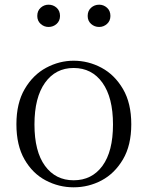

<svg xmlns="http://www.w3.org/2000/svg" viewBox="-20 -785 630 819"><path d="M294 14Q231 14 175 -15.5Q119 -45 84.5 -105Q50 -165 50 -255Q50 -345 85.5 -405.5Q121 -466 177 -496Q233 -526 294 -526Q357 -526 413 -496Q469 -466 504.5 -405.5Q540 -345 540 -255Q540 -165 504.5 -105Q469 -45 413.5 -15.5Q358 14 294 14ZM294 -16Q372 -16 417 -77.5Q462 -139 462 -254Q462 -369 417 -432Q372 -495 294 -495Q217 -495 172 -432Q127 -369 127 -254Q127 -139 172 -77.5Q217 -16 294 -16ZM187 -670Q168 -670 153.5 -683Q139 -696 139 -717Q139 -739 153.5 -752Q168 -765 187 -765Q207 -765 221.5 -752Q236 -739 236 -717Q236 -696 221.5 -683Q207 -670 187 -670ZM403 -670Q383 -670 368.5 -683Q354 -696 354 -717Q354 -739 368.5 -752Q383 -765 403 -765Q422 -765 436.5 -752Q451 -739 451 -717Q451 -696 436.5 -683Q422 -670 403 -670Z"/></svg>

Font: Noto Serif KR ExtraLight Light
Style: Regular
Weight: 300
Version: Version 2.003-H1;hotconv 1.1.1;makeotfexe 2.6.0